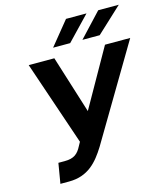

<svg xmlns="http://www.w3.org/2000/svg" viewBox="-135 -1040 996 1152"><g transform="rotate(-15 363.5 -464.5)"><path d="M95.5 9.9H149.9C269.2 9.9 328.8 -61.8 379.6 -142.8L726.6 -727.3H570L367.5 -369.3L255.3 -727.3H96.2L274.1 -203.8L261 -180C239 -137.1 214.5 -115.1 155.9 -115.1H116.5ZM264.6 -790.5H370.7L511.4 -937.5H384.2ZM446.7 -790.5H554L712 -937.5H584.2Z"/></g></svg>

Font: Margiela Sans
Style: Bold Italic
Weight: 700
Italic angle: -9.39999°
Designer: Stefan Endress, Andreas Faust
Version: Version 1.100;FEAKit 1.0